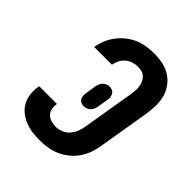

<svg xmlns="http://www.w3.org/2000/svg" viewBox="-206 -873 1012 1012"><g transform="rotate(45 300.0 -367.5)"><path d="M256 8Q227 8 199.5 4.5Q172 1 147 -9Q122 -19 100.5 -36Q79 -53 66.5 -76Q54 -99 50 -127Q46 -155 51 -183L52 -192H184V-188Q181 -170 185 -152.5Q189 -135 201 -123.5Q213 -112 230.5 -107Q248 -102 266 -102Q286 -102 307 -111Q328 -120 342 -136.5Q356 -153 364 -173.5Q372 -194 375 -215L424 -508Q426 -523 427 -537.5Q428 -552 425.5 -566.5Q423 -581 417 -593.5Q411 -606 401 -615.5Q391 -625 377.5 -629Q364 -633 349 -633Q331 -633 312.5 -627.5Q294 -622 278.5 -609Q263 -596 254.5 -578.5Q246 -561 243 -543H111Q115 -570 126 -597.5Q137 -625 155 -649Q173 -673 196.5 -692Q220 -711 247 -722.5Q274 -734 302.5 -738.5Q331 -743 358 -743Q391 -743 423 -736.5Q455 -730 480.5 -714Q506 -698 524.5 -673Q543 -648 551.5 -618Q560 -588 559.5 -555.5Q559 -523 554 -490L505 -197Q501 -169 490.5 -141Q480 -113 462.5 -88Q445 -63 421 -44Q397 -25 369.5 -13Q342 -1 313 3.5Q284 8 256 8ZM293 -283Q282 -283 272 -287.5Q262 -292 257 -301Q252 -310 251.5 -321Q251 -332 253 -343L262 -401Q264 -411 268 -420.5Q272 -430 279 -437.5Q286 -445 296.5 -449Q307 -453 317 -453Q328 -453 337.5 -448.5Q347 -444 352 -435Q357 -426 358 -415Q359 -404 357 -393L347 -335Q346 -325 341.5 -315.5Q337 -306 330 -298.5Q323 -291 313 -287Q303 -283 293 -283Z"/></g></svg>

Font: Iosevka Extrabold Extended
Style: Italic
Weight: 800
Width: 7
Italic angle: -9°
Monospace: yes
Designer: Belleve Invis
Foundry: Belleve Invis
Version: Version 32.5.0; ttfautohint (v1.8.4)